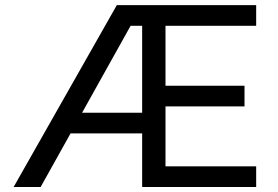

<svg xmlns="http://www.w3.org/2000/svg" viewBox="-20 -743 1106 763"><path d="M444.3 -640.6H544.9V-722.7H444.3ZM231.4 -294.9V-212.9H544.9V-294.9ZM34.2 0H141.6L544.9 -722.7H444.3ZM951.7 -402.3H637.7V-640.6H998V-722.7H544.9V0H998V-82H637.7V-320.3H951.7Z"/></svg>

Font: Giphurs SC
Style: Regular
Weight: 400
Version: Version 0.920